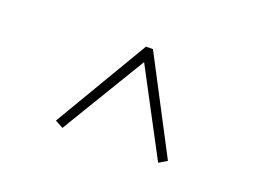

<svg xmlns="http://www.w3.org/2000/svg" viewBox="-55 -735 660 492"><g transform="rotate(20 275.0 -488.5)"><path d="M143 -354 121 -366 273 -623H292L426 -367L404 -354L282 -584Z"/></g></svg>

Font: Inconsolata SemiExpanded ExtraLight
Style: Regular
Weight: 200
Width: 6
Monospace: yes
Designer: Raph Levien, Cyreal, Brenton Simpson
Foundry: Raph Levien, Cyreal, Google
Version: Version 3.001; ttfautohint (v1.8.2.53-6de2)